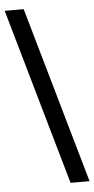

<svg xmlns="http://www.w3.org/2000/svg" viewBox="-56 -754 431 876"><g transform="rotate(-5 159.0 -316.0)"><path d="M231 88 0 -720H87L318 88Z"/></g></svg>

Font: Mukta Vaani SemiBold
Style: Regular
Weight: 600
Designer: Noopur Datye, Girish Dalvi, Yashodeep Gholap, Pallavi Karambelkar
Foundry: Ek Type
Version: Version 2.538;PS 1.000;hotconv 16.6.51;makeotf.lib2.5.65220;